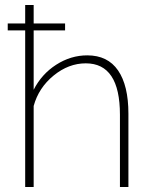

<svg xmlns="http://www.w3.org/2000/svg" viewBox="-20 -750 610 770"><path d="M330 -528Q412 -528 453.5 -467.5Q495 -407 495 -294V0H461V-290Q461 -496 324 -496Q255 -496 195 -447Q135 -398 115 -325V0H81V-628H11V-656H81V-730H115V-656H241V-628H115V-390Q147 -453 205.5 -490.5Q264 -528 330 -528Z"/></svg>

Font: Raleway-v4020 ExtraLight
Style: Regular
Weight: 275
Designer: Matt McInerney, Pablo Impallari, Rodrigo Fuenzalida
Foundry: Matt McInerney, Pablo Impallari, Rodrigo Fuenzalida
Version: Version 4.020;PS 004.020;hotconv 1.0.88;makeotf.lib2.5.64775